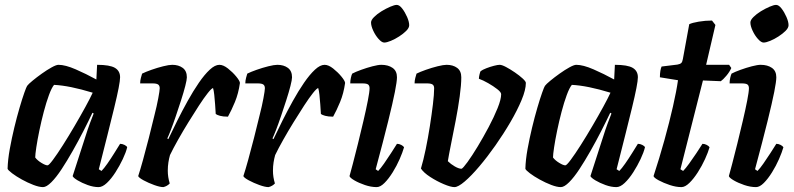

<svg xmlns="http://www.w3.org/2000/svg" viewBox="-20 -765 3245 785"><path d="M156 0Q140 0 116.5 -9Q93 -18 69.5 -31Q46 -44 29.5 -56.5Q13 -69 11 -75Q12 -112 20 -156Q28 -200 38.5 -243.5Q49 -287 60 -324.5Q71 -362 79.5 -386Q88 -410 91 -414Q96 -421 113 -435Q130 -449 151 -464Q172 -479 191 -489.5Q210 -500 219 -500Q247 -500 289.5 -481.5Q332 -463 374 -440L377 -500Q429 -500 450 -487.5Q471 -475 471 -449Q471 -423 447 -324.5Q423 -226 384 -73L395 -66Q405 -76 419 -96Q433 -116 447 -138.5Q461 -161 471 -177Q480 -177 489 -172.5Q498 -168 500 -163Q495 -142 482 -114.5Q469 -87 452 -60.5Q435 -34 417 -17Q399 0 383 0Q362 0 338.5 -8.5Q315 -17 297.5 -27.5Q280 -38 277 -45L329 -206Q338 -235 348 -262Q358 -289 363 -301L358 -304Q342 -270 321 -229Q300 -188 277 -147.5Q254 -107 232 -73.5Q210 -40 190 -20Q170 0 156 0ZM174 -89Q179 -88 196.5 -111.5Q214 -135 237.5 -172Q261 -209 285 -250Q309 -291 329 -327.5Q349 -364 359 -386Q264 -415 201 -418Q191 -406 180 -376Q169 -346 159 -308Q149 -270 141 -231.5Q133 -193 128.5 -163Q124 -133 124 -121Q133 -109 149.5 -99Q166 -89 174 -89Z M648 0Q634 0 610.5 -8.5Q587 -17 567.5 -27.5Q548 -38 545 -45Q553 -69 564.5 -110.5Q576 -152 588.5 -201Q601 -250 612 -296Q621 -331 627 -363Q633 -395 633 -404Q633 -415 626.5 -419.5Q620 -424 604 -424H553Q553 -435 556 -446.5Q559 -458 561 -464Q575 -471 599 -479.5Q623 -488 647 -494Q671 -500 684 -500Q710 -500 727 -487.5Q744 -475 744 -449Q744 -439 737.5 -413.5Q731 -388 720.5 -355.5Q710 -323 699 -290.5Q688 -258 678.5 -233.5Q669 -209 664 -199L668 -196Q684 -230 704.5 -271Q725 -312 747.5 -352.5Q770 -393 793 -426.5Q816 -460 837.5 -480Q859 -500 877 -500Q893 -500 912 -485Q931 -470 945.5 -452.5Q960 -435 961 -426Q955 -383 940.5 -348Q926 -313 912 -288Q892 -288 879.5 -291.5Q867 -295 862 -299Q861 -317 859.5 -338Q858 -359 856 -377.5Q854 -396 851 -405Q845 -404 829.5 -384.5Q814 -365 793.5 -333.5Q773 -302 750.5 -265.5Q728 -229 708 -193.5Q688 -158 675 -131Q671 -117 668.5 -101Q666 -85 666 -67Q666 -41 674 -15Q664 -4 648 0Z M1078 0Q1064 0 1040.5 -8.5Q1017 -17 997.5 -27.5Q978 -38 975 -45Q983 -69 994.5 -110.5Q1006 -152 1018.5 -201Q1031 -250 1042 -296Q1051 -331 1057 -363Q1063 -395 1063 -404Q1063 -415 1056.5 -419.5Q1050 -424 1034 -424H983Q983 -435 986 -446.5Q989 -458 991 -464Q1005 -471 1029 -479.5Q1053 -488 1077 -494Q1101 -500 1114 -500Q1140 -500 1157 -487.5Q1174 -475 1174 -449Q1174 -439 1167.5 -413.5Q1161 -388 1150.5 -355.5Q1140 -323 1129 -290.5Q1118 -258 1108.5 -233.5Q1099 -209 1094 -199L1098 -196Q1114 -230 1134.5 -271Q1155 -312 1177.5 -352.5Q1200 -393 1223 -426.5Q1246 -460 1267.5 -480Q1289 -500 1307 -500Q1323 -500 1342 -485Q1361 -470 1375.5 -452.5Q1390 -435 1391 -426Q1385 -383 1370.5 -348Q1356 -313 1342 -288Q1322 -288 1309.5 -291.5Q1297 -295 1292 -299Q1291 -317 1289.5 -338Q1288 -359 1286 -377.5Q1284 -396 1281 -405Q1275 -404 1259.5 -384.5Q1244 -365 1223.5 -333.5Q1203 -302 1180.5 -265.5Q1158 -229 1138 -193.5Q1118 -158 1105 -131Q1101 -117 1098.5 -101Q1096 -85 1096 -67Q1096 -41 1104 -15Q1094 -4 1078 0Z M1520 0Q1497 0 1472 -8.5Q1447 -17 1429 -27.5Q1411 -38 1409 -45Q1413 -59 1422.5 -95Q1432 -131 1443.5 -177.5Q1455 -224 1466 -271Q1477 -318 1484 -354Q1491 -390 1491 -404Q1491 -415 1485 -419.5Q1479 -424 1462 -424H1412Q1412 -435 1414.5 -446.5Q1417 -458 1420 -464Q1433 -471 1456.5 -479.5Q1480 -488 1503 -494Q1526 -500 1539 -500Q1567 -500 1585 -487.5Q1603 -475 1603 -449Q1603 -432 1594.5 -389Q1586 -346 1567 -269Q1548 -192 1516 -73L1526 -66Q1536 -76 1550 -96Q1564 -116 1578.5 -138.5Q1593 -161 1603 -177Q1612 -177 1620.5 -172.5Q1629 -168 1632 -163Q1626 -142 1614 -114.5Q1602 -87 1585.5 -60.5Q1569 -34 1552 -17Q1535 0 1520 0ZM1551 -591Q1541 -591 1528 -605.5Q1515 -620 1506 -639.5Q1497 -659 1497 -673Q1497 -683 1509.5 -695.5Q1522 -708 1540 -719Q1558 -730 1575.5 -737.5Q1593 -745 1602 -745Q1613 -745 1624.5 -730Q1636 -715 1644.5 -695.5Q1653 -676 1653 -662Q1653 -651 1641 -639Q1629 -627 1612 -616Q1595 -605 1578 -598Q1561 -591 1551 -591Z M1838 0Q1823 0 1794.5 -12Q1766 -24 1739 -41.5Q1712 -59 1701 -76Q1711 -109 1720.5 -155Q1730 -201 1737.5 -249Q1745 -297 1750 -338.5Q1755 -380 1755 -404Q1755 -415 1748.5 -419.5Q1742 -424 1726 -424H1675Q1675 -435 1678 -446.5Q1681 -458 1683 -464Q1697 -471 1721 -479.5Q1745 -488 1769 -494Q1793 -500 1806 -500Q1832 -500 1849 -487.5Q1866 -475 1866 -449Q1866 -418 1859.5 -370.5Q1853 -323 1843 -271.5Q1833 -220 1824 -175.5Q1815 -131 1811 -106Q1823 -94 1839.5 -84.5Q1856 -75 1867 -75Q1873 -77 1891.5 -102.5Q1910 -128 1933 -166Q1956 -204 1978 -245.5Q2000 -287 2014.5 -323Q2029 -359 2029 -380Q2029 -388 2013 -400.5Q1997 -413 1976 -425Q1955 -437 1938 -443Q1938 -450 1940.5 -460.5Q1943 -471 1945 -474Q1953 -480 1968.5 -486Q1984 -492 1999.5 -496Q2015 -500 2023 -500Q2032 -500 2049 -491Q2066 -482 2085 -469Q2104 -456 2117 -444Q2130 -432 2130 -426Q2130 -398 2112.5 -356Q2095 -314 2067 -266Q2039 -218 2006 -171Q1973 -124 1940 -85Q1907 -46 1880 -23Q1853 0 1838 0Z M2273 0Q2257 0 2233.5 -9Q2210 -18 2186.5 -31Q2163 -44 2146.5 -56.5Q2130 -69 2128 -75Q2129 -112 2137 -156Q2145 -200 2155.5 -243.5Q2166 -287 2177 -324.5Q2188 -362 2196.5 -386Q2205 -410 2208 -414Q2213 -421 2230 -435Q2247 -449 2268 -464Q2289 -479 2308 -489.5Q2327 -500 2336 -500Q2364 -500 2406.5 -481.5Q2449 -463 2491 -440L2494 -500Q2546 -500 2567 -487.5Q2588 -475 2588 -449Q2588 -423 2564 -324.5Q2540 -226 2501 -73L2512 -66Q2522 -76 2536 -96Q2550 -116 2564 -138.5Q2578 -161 2588 -177Q2597 -177 2606 -172.5Q2615 -168 2617 -163Q2612 -142 2599 -114.5Q2586 -87 2569 -60.5Q2552 -34 2534 -17Q2516 0 2500 0Q2479 0 2455.5 -8.5Q2432 -17 2414.5 -27.5Q2397 -38 2394 -45L2446 -206Q2455 -235 2465 -262Q2475 -289 2480 -301L2475 -304Q2459 -270 2438 -229Q2417 -188 2394 -147.5Q2371 -107 2349 -73.5Q2327 -40 2307 -20Q2287 0 2273 0ZM2291 -89Q2296 -88 2313.5 -111.5Q2331 -135 2354.5 -172Q2378 -209 2402 -250Q2426 -291 2446 -327.5Q2466 -364 2476 -386Q2381 -415 2318 -418Q2308 -406 2297 -376Q2286 -346 2276 -308Q2266 -270 2258 -231.5Q2250 -193 2245.5 -163Q2241 -133 2241 -121Q2250 -109 2266.5 -99Q2283 -89 2291 -89Z M2766 0Q2744 0 2718.5 -8.5Q2693 -17 2673.5 -27.5Q2654 -38 2652 -45Q2676 -118 2696.5 -192Q2717 -266 2731.5 -330Q2746 -394 2752 -437L2678 -449Q2678 -464 2680 -475.5Q2682 -487 2685 -493L2750 -501Q2761 -503 2765.5 -507.5Q2770 -512 2772 -524L2798 -666Q2810 -672 2837 -676.5Q2864 -681 2891 -681L2905 -663L2867 -500H2961L2970 -487Q2963 -471 2949.5 -455Q2936 -439 2927 -433L2854 -436L2762 -73L2773 -66Q2783 -76 2797.5 -96Q2812 -116 2827 -138.5Q2842 -161 2852 -177Q2861 -177 2869.5 -172.5Q2878 -168 2881 -163Q2875 -142 2862.5 -114.5Q2850 -87 2833 -60.5Q2816 -34 2798.5 -17Q2781 0 2766 0Z M3071 0Q3048 0 3023 -8.5Q2998 -17 2980 -27.5Q2962 -38 2960 -45Q2964 -59 2973.5 -95Q2983 -131 2994.5 -177.5Q3006 -224 3017 -271Q3028 -318 3035 -354Q3042 -390 3042 -404Q3042 -415 3036 -419.5Q3030 -424 3013 -424H2963Q2963 -435 2965.5 -446.5Q2968 -458 2971 -464Q2984 -471 3007.5 -479.5Q3031 -488 3054 -494Q3077 -500 3090 -500Q3118 -500 3136 -487.5Q3154 -475 3154 -449Q3154 -432 3145.5 -389Q3137 -346 3118 -269Q3099 -192 3067 -73L3077 -66Q3087 -76 3101 -96Q3115 -116 3129.5 -138.5Q3144 -161 3154 -177Q3163 -177 3171.5 -172.5Q3180 -168 3183 -163Q3177 -142 3165 -114.5Q3153 -87 3136.5 -60.5Q3120 -34 3103 -17Q3086 0 3071 0ZM3102 -591Q3092 -591 3079 -605.5Q3066 -620 3057 -639.5Q3048 -659 3048 -673Q3048 -683 3060.5 -695.5Q3073 -708 3091 -719Q3109 -730 3126.5 -737.5Q3144 -745 3153 -745Q3164 -745 3175.5 -730Q3187 -715 3195.5 -695.5Q3204 -676 3204 -662Q3204 -651 3192 -639Q3180 -627 3163 -616Q3146 -605 3129 -598Q3112 -591 3102 -591Z"/></svg>

Font: Texturina 72pt 72pt Regular
Style: Bold Italic
Weight: 700
Italic angle: -11°
Designer: Guillermo Torres Carreño
Foundry: Omnibus-Type
Version: Version 1.002; ttfautohint (v1.8.3)